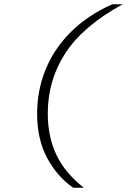

<svg xmlns="http://www.w3.org/2000/svg" viewBox="-20 -770 640 900"><path d="M323 110Q248 58 201 -29.5Q154 -117 154 -238Q154 -346 193.5 -443.5Q233 -541 311.5 -619.5Q390 -698 506 -750H555Q369 -648 286.5 -521Q204 -394 204 -239Q204 -128 245 -43Q286 42 373 110Z"/></svg>

Font: Geist Mono ExtraLight
Style: Italic
Weight: 200
Italic angle: -12°
Monospace: yes
Designer: Basement.studio, Andrés Briganti, Mateo Zaragoza
Foundry: Basement.studio, Vercel, Andrés Briganti, Guido Ferreyra, Mateo Zaragoza
Version: Version 1.500; ttfautohint (v1.8.4.7-5d5b)